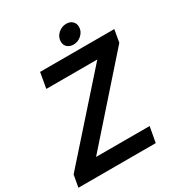

<svg xmlns="http://www.w3.org/2000/svg" viewBox="-239 -1086 1138 1226"><g transform="rotate(-30 330.5 -473.0)"><path d="M548 0H-22L-6 -89L492 -649H116L136 -763H683L667 -671L174 -114H569ZM347 -864Q347 -898 373.5 -922Q400 -946 434 -946Q461 -946 478 -930Q495 -914 495 -888Q495 -855 469 -831Q443 -807 409 -807Q382 -807 364.5 -822.5Q347 -838 347 -864Z"/></g></svg>

Font: Open Sauce One SemiBold Italic
Style: Regular
Weight: 600
Italic angle: -10°
Designer: Alfredo Marco Pradil
Foundry: Creative Sauce Fz LLC
Version: Version 1.477